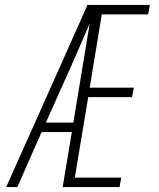

<svg xmlns="http://www.w3.org/2000/svg" viewBox="-20 -755 640 775"><path d="M5 0 224 -490 333 -735H585L578 -697H391L342 -401H520L513 -363H336L282 -38H469L463 0H233L270 -222H148L50 0ZM165 -260H276L342 -660Q324 -617 305 -574.5Q286 -532 268 -490Z"/></svg>

Font: Iosevka SS04 XLt Ex
Style: Italic
Weight: 200
Width: 7
Italic angle: -9°
Monospace: yes
Designer: Belleve Invis
Foundry: Belleve Invis
Version: Version 19.0.0; ttfautohint (v1.8.4)